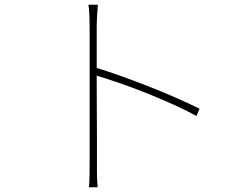

<svg xmlns="http://www.w3.org/2000/svg" viewBox="-20 -777 1040 814"><path d="M360 -81Q360 -90 360 -130.5Q360 -171 360 -230.5Q360 -290 360 -357Q360 -424 360 -487.5Q360 -551 360 -599.5Q360 -648 360 -669Q360 -685 359 -711Q358 -737 355 -757H395Q393 -738 391.5 -710.5Q390 -683 390 -669Q390 -619 390 -557.5Q390 -496 390 -432Q390 -368 390.5 -307.5Q391 -247 391 -198Q391 -149 391 -117.5Q391 -86 391 -81Q391 -63 391 -45.5Q391 -28 392 -12Q393 4 394 17H357Q359 -2 359.5 -28.5Q360 -55 360 -81ZM384 -491Q433 -476 490.5 -455.5Q548 -435 608 -411.5Q668 -388 724 -363.5Q780 -339 826 -316L813 -285Q770 -309 713.5 -334.5Q657 -360 596.5 -384Q536 -408 480.5 -427Q425 -446 384 -458Z"/></svg>

Font: Noto Sans SC Thin Thin
Style: Regular
Weight: 250
Version: Version 2.004-H2;hotconv 1.0.118;makeotfexe 2.5.65603